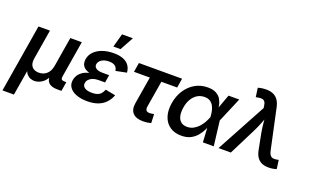

<svg xmlns="http://www.w3.org/2000/svg" viewBox="-112 -1275 3204 1989"><g transform="rotate(20 1490.0 -280.5)"><path d="M-11.2 204.1 112.8 -545.9H239.3L185.5 -220.7Q178.7 -177.7 189.2 -150.4Q199.7 -123 223.4 -110.1Q247.1 -97.2 278.3 -97.2Q311.5 -97.2 338.6 -110.6Q365.7 -124 384.3 -151.4Q402.8 -178.7 410.2 -220.7L463.9 -545.9H590.3L523.9 -144Q520 -121.6 528.8 -111.8Q537.6 -102.1 562 -102.1H581.1L564.5 0H517.1Q447.8 0 418.7 -34.2Q389.6 -68.4 400.4 -133.8L408.7 -183.1H431.6Q422.9 -128.9 403.6 -93.3Q384.3 -57.6 360.1 -37.6Q335.9 -17.6 310.8 -9Q285.6 -0.5 264.6 -0.5Q243.2 -0.5 220.7 -9Q198.2 -17.6 180.4 -37.8Q162.6 -58.1 155.3 -93.5Q147.9 -128.9 156.7 -183.1H179.7L115.2 204.1Z M850.1 9.8Q781.2 9.8 730.2 -9.3Q679.2 -28.3 653.8 -63.7Q628.4 -99.1 636.7 -147.9Q641.1 -174.3 656.2 -199Q671.4 -223.6 699 -242.9Q726.6 -262.2 768.8 -273.7Q811 -285.2 870.1 -285.2H967.3L959.5 -236.8H887.2Q851.6 -236.8 825.4 -226.8Q799.3 -216.8 783.4 -199.7Q767.6 -182.6 764.2 -161.1Q758.3 -128.4 785.4 -108.6Q812.5 -88.9 868.2 -88.9Q904.3 -88.9 928 -97.9Q951.7 -106.9 966.6 -124.8Q981.4 -142.6 991.7 -168.9L1103 -147.5Q1084 -97.2 1050.3 -62Q1016.6 -26.9 967 -8.5Q917.5 9.8 850.1 9.8ZM866.7 -263.7Q811.5 -263.7 774.7 -273.7Q737.8 -283.7 716.8 -302Q695.8 -320.3 689.2 -344Q682.6 -367.7 687 -394.5Q695.8 -445.3 731.4 -480.5Q767.1 -515.6 821.5 -534.2Q876 -552.7 941.9 -552.7Q1004.9 -552.7 1047.1 -535.9Q1089.4 -519 1112.1 -487.1Q1134.8 -455.1 1138.2 -409.7L1019 -385.7Q1015.6 -418.5 993.2 -436.8Q970.7 -455.1 925.3 -455.1Q877 -455.1 845.2 -435.1Q813.5 -415 809.1 -383.8Q804.7 -355.5 828.9 -338.6Q853 -321.8 900.9 -321.8H973.1L963.9 -263.7ZM913.1 -615.7 954.1 -765.1H1073.7L991.7 -615.7Z M1465.8 7.3Q1388.2 7.3 1352.1 -31.2Q1315.9 -69.8 1328.1 -143.1L1377.9 -442.9H1203.1L1220.2 -545.9H1695.8L1679.2 -442.9H1504.9L1457 -153.8Q1452.6 -125 1462.6 -110.6Q1472.7 -96.2 1502 -96.2Q1510.7 -96.2 1525.1 -98.4Q1539.6 -100.6 1548.8 -102.5L1552.7 -4.4Q1531.2 1.5 1509.3 4.4Q1487.3 7.3 1465.8 7.3Z M1887.2 11.7Q1812.5 11.7 1761.5 -23.9Q1710.4 -59.6 1689.2 -123.5Q1668 -187.5 1681.6 -271Q1695.8 -356.4 1737.5 -419.4Q1779.3 -482.4 1841.3 -517.6Q1903.3 -552.7 1978.5 -552.7Q2036.6 -552.7 2071.8 -533.4Q2106.9 -514.2 2125 -483.6Q2143.1 -453.1 2149.4 -418.7Q2155.8 -384.3 2155.8 -354.5H2198.2L2210.4 -274.4L2243.7 0H2124L2107.9 -274.4Q2106.4 -303.2 2100.6 -333.5Q2094.7 -363.8 2081.1 -389.9Q2067.4 -416 2043.2 -432.1Q2019 -448.2 1981 -448.2Q1937.5 -448.2 1902.3 -426.8Q1867.2 -405.3 1843.3 -365.7Q1819.3 -326.2 1810.5 -270.5Q1801.8 -216.3 1810.5 -176.8Q1819.3 -137.2 1845.5 -116Q1871.6 -94.7 1913.1 -94.7Q1951.2 -94.7 1982.4 -111.3Q2013.7 -127.9 2038.1 -154.5Q2062.5 -181.2 2079.8 -212.2Q2097.2 -243.2 2107.4 -271.5L2208 -545.9H2326.2L2210 -271.5L2171.9 -196.3H2131.3Q2120.1 -166 2102.3 -130.4Q2084.5 -94.7 2056.9 -62.3Q2029.3 -29.8 1988 -9Q1946.8 11.7 1887.2 11.7Z M2296.4 0 2593.8 -549.3 2590.8 -571.3Q2586.9 -602.1 2575.4 -616.9Q2564 -631.8 2543.7 -634.3Q2523.4 -636.7 2491.7 -629.9L2478.5 -627L2464.8 -726.1Q2479 -731.4 2503.7 -735.4Q2528.3 -739.3 2554.7 -739.3Q2599.6 -739.3 2632.1 -725.1Q2664.6 -710.9 2686 -680.7Q2707.5 -650.4 2717.8 -601.6L2813 -158.7Q2819.8 -127 2832.5 -111.3Q2845.2 -95.7 2864.5 -92.8Q2883.8 -89.8 2909.2 -95.2L2924.3 -98.1L2937.5 -1.5Q2924.3 3.9 2900.1 8.1Q2876 12.2 2849.1 12.2Q2806.2 12.2 2774.4 -2.2Q2742.7 -16.6 2722.4 -46.9Q2702.1 -77.1 2692.9 -126L2659.7 -296.9Q2649.9 -350.1 2645.3 -402.1Q2640.6 -454.1 2636.2 -508.8H2669.4Q2647 -454.1 2627.2 -401.9Q2607.4 -349.6 2581.1 -296.9L2432.1 0Z"/></g></svg>

Font: Inter SemiBold
Style: Italic
Weight: 600
Italic angle: -9.3988°
Designer: Rasmus Andersson
Foundry: rsms
Version: Version 4.001;git-66647c0bb